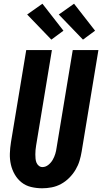

<svg xmlns="http://www.w3.org/2000/svg" viewBox="-20 -1004 549 1032"><path d="M207 8Q176 8 147 1Q118 -6 96 -23.5Q74 -41 59.5 -66Q45 -91 38.5 -119.5Q32 -148 33 -178.5Q34 -209 39 -240L121 -735H259L174 -221Q172 -209 171 -197.5Q170 -186 170 -174.5Q170 -163 171 -151.5Q172 -140 176 -130Q180 -120 188.5 -113Q197 -106 208 -106Q225 -106 239.5 -117.5Q254 -129 263 -144.5Q272 -160 277 -176.5Q282 -193 284 -209L371 -735H509L419 -190Q415 -165 407.5 -140Q400 -115 386 -91.5Q372 -68 352 -48Q332 -28 308 -15Q284 -2 258 3Q232 8 207 8ZM426 -791 296 -926 378 -984 491 -839ZM256 -791 126 -926 208 -984 321 -839Z"/></svg>

Font: Iosevka SS18 Heavy
Style: Italic
Weight: 900
Italic angle: -9°
Monospace: yes
Designer: Belleve Invis
Foundry: Belleve Invis
Version: Version 25.1.1; ttfautohint (v1.8.4)